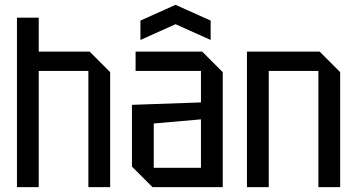

<svg xmlns="http://www.w3.org/2000/svg" viewBox="-20 -773 1475 793"><path d="M50 0V-700H140V-560H350L435 -475V0H345V-480H140V0Z M525 -85V-340L810 -350V-480H540V-560H815L900 -475V0H610ZM615 -263V-80H810V-280ZM560 -608V-688L705 -753L850 -688V-608L705 -673Z M1000 0V-560H1300L1385 -475V0H1295V-480H1090V0Z"/></svg>

Font: Tektur SemiCondensed
Style: Regular
Weight: 400
Width: 4
Designer: Adam Jagosz
Foundry: Adam Jagosz
Version: Version 1.005;gftools[0.9.30]